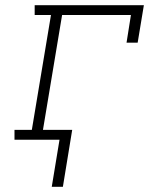

<svg xmlns="http://www.w3.org/2000/svg" viewBox="-20 -540 640 742"><path d="M180 182 210 0H36V-38H103L177 -482H114V-520H536L512 -375H469L486 -482H220L146 -38H259L223 182Z"/></svg>

Font: Iosevka Etoile XLtObl
Style: Regular
Weight: 200
Italic angle: -9°
Designer: Belleve Invis
Foundry: Belleve Invis
Version: Version 15.5.2; ttfautohint (v1.8.4)